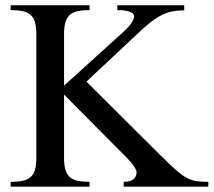

<svg xmlns="http://www.w3.org/2000/svg" viewBox="-20 -700 801 720"><path d="M20 -18.1Q46.4 -18.1 64.7 -22Q83 -25.9 94.5 -35.9Q106 -45.9 111.1 -63.2Q116.2 -80.6 116.2 -107.9V-571.8Q116.2 -599.1 111.1 -616.7Q106 -634.3 94.5 -644.3Q83 -654.3 64.7 -658.2Q46.4 -662.1 20 -662.1V-680.2H315.9V-662.1Q289.6 -662.1 271.5 -658.2Q253.4 -654.3 241.9 -644.3Q230.5 -634.3 225.3 -616.7Q220.2 -599.1 220.2 -571.8V-378.9L437 -575.2Q443.4 -581.1 451.4 -588.9Q459.5 -596.7 466.3 -605Q473.1 -613.3 478 -622.1Q482.9 -630.9 482.9 -638.2Q482.9 -642.1 480.5 -646.5Q478 -650.9 470.9 -654.3Q463.9 -657.7 451.7 -659.9Q439.5 -662.1 419.9 -662.1V-680.2H670.9V-661.1H666.5Q644 -661.1 624.8 -657Q605.5 -652.8 586.7 -643.6Q567.9 -634.3 548.3 -619.4Q528.8 -604.5 505.9 -583L304.2 -394L580.1 -119.1Q615.2 -84.5 637.9 -64.2Q660.6 -43.9 679.2 -33.7Q697.8 -23.4 716.3 -20.8Q734.9 -18.1 761.2 -18.1V0H443.8V-18.1Q457.5 -18.1 467 -21Q476.6 -23.9 481.9 -29.1Q487.3 -34.2 489.7 -40.5Q492.2 -46.9 492.2 -54.2Q492.2 -61.5 482.4 -76.4Q472.7 -91.3 454.1 -109.9L220.2 -345.2V-107.9Q220.2 -80.6 225.3 -63.2Q230.5 -45.9 241.9 -35.9Q253.4 -25.9 271.5 -22Q289.6 -18.1 315.9 -18.1V0H20Z"/></svg>

Font: Chandrasa
Style: Regular
Weight: 400
Designer: R.S. Wihananto
Foundry: R.S. Wihananto
Version: Version 2.0.1